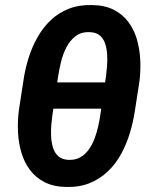

<svg xmlns="http://www.w3.org/2000/svg" viewBox="-20 -741 613 771"><path d="M481 -410.2 462.4 -304.7H119.1L137.7 -410.2ZM540 -414.6 522 -298.3Q515.1 -252 501.5 -206.8Q487.8 -161.6 466.1 -122.1Q444.3 -82.5 412.8 -52.5Q381.3 -22.5 339.8 -5.6Q298.3 11.2 245.1 9.8Q194.3 8.8 158.4 -9.8Q122.6 -28.3 99.9 -59.1Q77.1 -89.8 65.7 -128.9Q54.2 -168 52.2 -211.2Q50.3 -254.4 55.7 -297.9L73.7 -414.6Q80.1 -460.9 94 -505.9Q107.9 -550.8 129.9 -590.1Q151.9 -629.4 183.1 -659.4Q214.4 -689.5 256.1 -705.8Q297.9 -722.2 351.1 -720.7Q401.9 -719.7 437.5 -701.4Q473.1 -683.1 495.8 -652.3Q518.6 -621.6 529.8 -582.8Q541 -543.9 543.2 -500.7Q545.4 -457.5 540 -414.6ZM382.8 -279.3 405.8 -435.1Q407.7 -451.7 409.7 -474.4Q411.6 -497.1 410.4 -520.5Q409.2 -543.9 402.8 -564.2Q396.5 -584.5 381.8 -597.7Q367.2 -610.8 342.3 -611.8Q307.6 -613.8 284.4 -596.4Q261.2 -579.1 246.8 -551.3Q232.4 -523.4 224.9 -491.9Q217.3 -460.4 213.4 -434.1L190.4 -278.8Q188 -262.2 186 -239.5Q184.1 -216.8 185.3 -192.6Q186.5 -168.5 192.9 -147.9Q199.2 -127.4 213.9 -114Q228.5 -100.6 253.9 -99.1Q281.7 -97.7 302 -109.1Q322.3 -120.6 336.4 -140.4Q350.6 -160.2 359.6 -184.3Q368.7 -208.5 374.3 -233.4Q379.9 -258.3 382.8 -279.3Z"/></svg>

Font: Roboto
Style: Bold Italic
Weight: 700
Italic angle: -12°
Designer: Christian Robertson
Foundry: Google
Version: Version 3.0